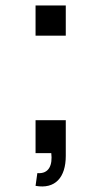

<svg xmlns="http://www.w3.org/2000/svg" viewBox="-20 -560 370 702"><path d="M116.5 73 110 119.5C182 132.5 220.5 88.5 220.5 10V-120.5H110V0H167.5C172.5 42.5 160 76.5 116.5 73ZM110 -429.5H220.5V-540H110Z"/></svg>

Font: Eudonet SemiBold
Style: Regular
Weight: 600
Designer: Mikhail Sharanda
Foundry: Mikhail Sharanda
Version: Version 4.503;Glyphs 3.1.2 (3151)